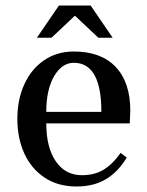

<svg xmlns="http://www.w3.org/2000/svg" viewBox="-20 -667 533 697"><path d="M43 -235Q43 -306 68.5 -361.5Q94 -417 140.5 -448.5Q187 -480 248 -480Q347 -480 400 -424Q453 -368 453 -265L451 -219H148Q148 -132 182.5 -81.5Q217 -31 277 -31Q324 -31 357 -51.5Q390 -72 418 -112L440 -95Q409 -43 364.5 -16.5Q320 10 258 10Q190 10 141.5 -22.5Q93 -55 68 -110.5Q43 -166 43 -235ZM348 -261Q348 -439 248 -439Q205 -439 176.5 -390.5Q148 -342 148 -261ZM194 -647H309L389 -530H337L252 -610L167 -530H114Z"/></svg>

Font: El Messiri Medium
Style: Regular
Weight: 500
Designer: Mohamed Gaber
Foundry: Kief Type Foundry
Version: Version 2.007